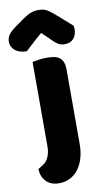

<svg xmlns="http://www.w3.org/2000/svg" viewBox="-144 -791 555 1015"><g transform="rotate(-10 133.0 -283.5)"><path d="M19 68Q41 54 51 29.5Q61 5 61 -25V-479Q72 -481 93.5 -484.5Q115 -488 137 -488Q159 -488 176.5 -485Q194 -482 206 -473Q218 -464 224.5 -448.5Q231 -433 231 -408V-9Q231 33 221 67Q211 101 192.5 125.5Q174 150 147.5 163.5Q121 177 88 177Q44 177 19 150.5Q-6 124 -7 84ZM132 -622Q98 -593 79 -575Q60 -557 41 -540Q2 -540 -21 -558.5Q-44 -577 -44 -606Q-44 -626 -33 -642Q-22 -658 4 -677L53 -712Q77 -729 96.5 -736.5Q116 -744 136 -744Q149 -744 159.5 -742.5Q170 -741 181 -735.5Q192 -730 205 -719.5Q218 -709 238 -692L308 -630Q309 -625 309.5 -621Q310 -617 310 -612Q310 -581 293.5 -561.5Q277 -542 246 -542Q236 -542 228 -543.5Q220 -545 211.5 -550Q203 -555 192 -564.5Q181 -574 166 -590Z"/></g></svg>

Font: Baloo Paaji
Style: Regular
Weight: 400
Designer: Shuchita Grover and Ek Type
Foundry: Ek Type
Version: Version 1.443;PS 1.000;hotconv 16.6.51;makeotf.lib2.5.65220;